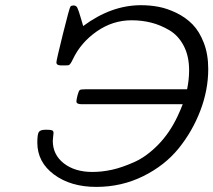

<svg xmlns="http://www.w3.org/2000/svg" viewBox="-20 -715 829 746"><path d="M125 -161.1Q125 -195.3 131.6 -203.1Q138.2 -210.9 157.2 -210.9H162.1Q177.2 -210.9 182.6 -208.5Q188 -206.1 188 -198.2Q188 -194.3 186.5 -184.1Q185.1 -173.8 185.1 -168Q185.1 -113.8 228 -80.3Q271 -46.9 338.9 -46.9Q376 -46.9 415 -55.4Q454.1 -64 502 -85.4Q549.8 -106.9 594.5 -152.6Q639.2 -198.2 669.9 -263.2Q682.1 -289.1 689.9 -310.1H296.9Q276.9 -310.1 276.9 -320.8Q276.9 -326.7 281 -343.8Q285.2 -360.8 290 -365.2Q293.9 -368.2 314 -368.2H707Q714.8 -406.2 714.8 -441.9Q714.8 -497.1 693.8 -537.1Q672.9 -577.1 637.9 -597.7Q603 -618.2 566.9 -627.2Q530.8 -636.2 491.2 -636.2Q418 -636.2 356 -593Q293.9 -549.8 263.2 -484.9Q253.4 -463.9 247.1 -461.9Q243.2 -460.9 232.9 -460.9H216.8Q198.7 -460.9 199.2 -473.1Q199.2 -481 224.6 -583.5Q250 -686 253.9 -689.9Q257.8 -693.8 266.1 -693.8Q275.9 -693.8 280.5 -684.8Q285.2 -675.8 294.9 -642.1Q299.8 -625 303.2 -613.8Q412.1 -694.8 527.8 -694.8Q563 -694.8 596.4 -688.5Q629.9 -682.1 666 -664.6Q702.1 -647 728.5 -619.9Q754.9 -592.8 772 -548.3Q789.1 -503.9 789.1 -446.8Q789.1 -365.7 758.5 -285.4Q728 -205.1 674.1 -138.4Q620.1 -71.8 536.1 -30.3Q452.1 11.2 354 11.2Q254.9 11.2 189.9 -36.9Q125 -85 125 -161.1Z"/></svg>

Font: CMU Concrete
Style: Italic
Weight: 500
Italic angle: -14.04°
Version: Version 0.7.0